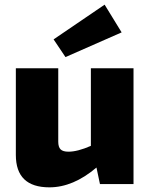

<svg xmlns="http://www.w3.org/2000/svg" viewBox="-20 -790 644 824"><path d="M261 -545 210 -621 429 -770 502 -651ZM553 -497V0H409L394 -71Q294 14 192 14Q48 14 48 -125V-497H230V-182Q230 -159 240 -149Q250 -139 274 -139Q313 -139 370 -164V-497Z"/></svg>

Font: Exo 2.0 Extra Bold
Style: Regular
Weight: 800
Designer: Natanael Gama
Version: Version 1.001;PS 001.001;hotconv 1.0.70;makeotf.lib2.5.58329